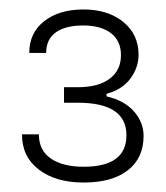

<svg xmlns="http://www.w3.org/2000/svg" viewBox="-20 -862 354 410"><path d="M158.2 -841.8Q210.4 -841.8 243.2 -815.2Q275.9 -788.6 275.9 -745.1Q275.9 -717.8 258.5 -694.3Q241.2 -670.9 207.5 -661.6V-656.2Q245.6 -647.5 266.1 -624Q286.6 -600.6 286.6 -571.8Q286.6 -524.4 252.9 -498.3Q219.2 -472.2 158.7 -472.2Q99.1 -472.2 63 -499.8Q26.9 -527.3 26.9 -575.2H63Q63 -541 88.6 -523.4Q114.3 -505.9 158.7 -505.9Q250 -505.9 250 -573.2Q250 -642.6 146.5 -642.6H116.7V-675.8H146.5Q189.9 -675.8 214.1 -693.8Q238.3 -711.9 238.3 -744.1Q238.3 -774.9 216.8 -791.3Q195.3 -807.6 157.7 -807.6Q120.1 -807.6 99.4 -793Q78.6 -778.3 78.6 -749H42.5Q42.5 -792 74.5 -816.9Q106.4 -841.8 158.2 -841.8Z"/></svg>

Font: Estedad-FD ExtraLight
Style: Regular
Weight: 200
Designer: Amin Abedi
Version: Version 7.3